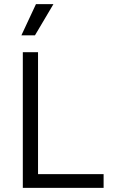

<svg xmlns="http://www.w3.org/2000/svg" viewBox="-20 -914 548 934"><path d="M91 0V-660H165V-67H484V0ZM150 -742H84L155 -894H240Z"/></svg>

Font: Bricolage Grotesque 10pt Light
Style: Regular
Weight: 300
Designer: Mathieu Triay
Foundry: Atelier Triay
Version: Version 1.000; ttfautohint (v1.8.4.7-5d5b);gftools[0.9.32]